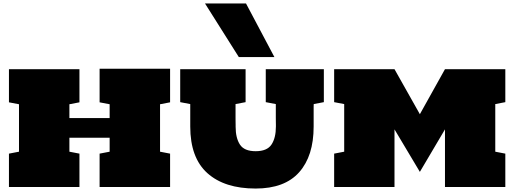

<svg xmlns="http://www.w3.org/2000/svg" viewBox="-20 -1091 3002 1120"><path d="M32.2 0V-194.8L90.8 -206.1V-482.9L32.2 -494.1V-687.5H443.4V-494.1L384.8 -482.9V-402.3H619.6V-482.9L561 -494.1V-689.9H972.2V-494.1L913.6 -482.9V-206.1L972.2 -194.8V0H561V-194.8L619.6 -206.1V-287.6H384.8V-206.1L443.4 -194.8V0Z M1471.2 8.8Q1290 8.8 1189.9 -80.8Q1089.8 -170.4 1089.8 -353V-483.9L1031.2 -495.1V-687.5H1412.6V-495.1L1354 -483.9V-402.3Q1354 -392.1 1354.2 -381.8Q1354.5 -371.6 1354.5 -362.3V-352.1Q1354.5 -286.1 1379.6 -247.6Q1404.8 -209 1471.2 -209Q1538.1 -209 1563.7 -247.8Q1589.4 -286.6 1589.4 -353V-364.3Q1589.4 -373 1589.1 -383.1Q1588.9 -393.1 1588.9 -403.3V-483.9L1530.3 -495.1V-687.5H1869.1V-495.1L1810.1 -483.9Q1809.6 -476.6 1809.6 -469.5Q1809.6 -462.4 1809.6 -455.6V-353Q1809.6 -181.2 1725.1 -86.2Q1640.6 8.8 1471.2 8.8ZM1373 -758.3 1175.8 -1070.8H1415L1580.6 -758.3Z M1929.2 0V-194.8L1987.8 -206.1V-483.9L1929.2 -495.1V-687.5H2281.2L2429.2 -424.8L2575.7 -687.5H2927.7V-495.1L2869.1 -483.9V-206.1L2927.7 -194.8V0H2575.7V-336.4L2429.2 -88.4L2281.2 -336.4V0Z"/></svg>

Font: Holtwood One SC
Style: Regular
Weight: 400
Designer: Vernon Adams
Foundry: Vernon Adams
Version: Version 1.100; ttfautohint (v1.8.4.7-5d5b)